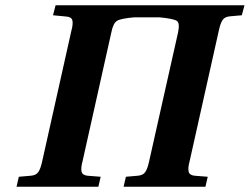

<svg xmlns="http://www.w3.org/2000/svg" viewBox="-20 -712 952 732"><path d="M43 0 51.8 -38.1 97.2 -42Q117.2 -43.5 126 -55.9Q134.8 -68.4 141.1 -98.1L252 -594.2Q259.3 -621.1 255.9 -634.3Q252.4 -647.5 232.9 -648.9L182.1 -653.8L191.9 -691.9H912.1L901.9 -653.8L857.9 -649.9Q837.4 -648.4 828.9 -636.2Q820.3 -624 814 -594.2L703.1 -98.1Q695.8 -71.3 699.2 -57.6Q702.6 -43.9 722.2 -42L772 -38.1L763.2 0H451.2L460 -38.1L504.9 -42Q524.9 -43.5 533.7 -55.9Q542.5 -68.4 548.8 -98.1L659.2 -589.8Q666 -624 654.3 -632.3Q642.6 -640.6 587.9 -646H492.2Q441.4 -641.6 426.5 -632.8Q411.6 -624 404.8 -589.8L294.9 -98.1Q287.6 -71.3 291 -57.6Q294.4 -43.9 314 -42L363.8 -38.1L355 0Z"/></svg>

Font: Linguistics Pro
Style: Bold Italic
Weight: 700
Italic angle: -12°
Designer: Stefan Peev, Context Ltd
Foundry: Stefan Peev, Context Ltd
Version: Version 001.000